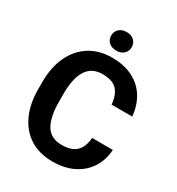

<svg xmlns="http://www.w3.org/2000/svg" viewBox="-211 -1031 1077 1171"><g transform="rotate(30 327.0 -445.5)"><path d="M475.6 -235.8H621.6Q617.2 -164.1 582 -108.6Q546.9 -53.2 484.6 -21.7Q422.4 9.8 335.4 9.8Q244.1 9.8 178.5 -31.7Q112.8 -73.2 77.4 -149.7Q42 -226.1 42 -330.6V-379.9Q42 -484.4 78.4 -561Q114.7 -637.7 180.9 -679.4Q247.1 -721.2 336.4 -721.2Q425.3 -721.2 486.6 -689Q547.9 -656.7 581.8 -600.3Q615.7 -543.9 622.6 -471.2H476.6Q471.7 -535.6 440.4 -570.3Q409.2 -605 336.4 -605Q189.9 -605 189.9 -380.9V-330.6Q189.9 -220.2 223.6 -163.1Q257.3 -106 335.4 -106Q403.8 -106 437.3 -138.4Q470.7 -170.9 475.6 -235.8ZM263.7 -835.4Q263.7 -863.8 283.4 -882.3Q303.2 -900.9 335.9 -900.9Q369.1 -900.9 388.7 -882.3Q408.2 -863.8 408.2 -835.4Q408.2 -807.1 388.7 -788.8Q369.1 -770.5 335.9 -770.5Q303.2 -770.5 283.4 -788.8Q263.7 -807.1 263.7 -835.4Z"/></g></svg>

Font: Vazirmatn RD
Style: Bold
Weight: 700
Designer: Saber Rastikerdar
Foundry: Saber Rastikerdar
Version: Version 32.102